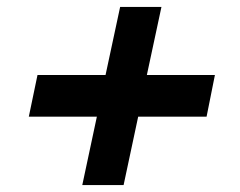

<svg xmlns="http://www.w3.org/2000/svg" viewBox="-20 -583 690 553"><path d="M88 -367H284L326 -563H445L403 -367H599L575 -247H378L336 -50H217L259 -247H63Z"/></svg>

Font: Azeret Mono SemiBold
Style: Italic
Weight: 600
Italic angle: -12°
Designer: Martin Vácha
Foundry: Displaay
Version: Version 1.000; Glyphs 3.0.3, build 3074